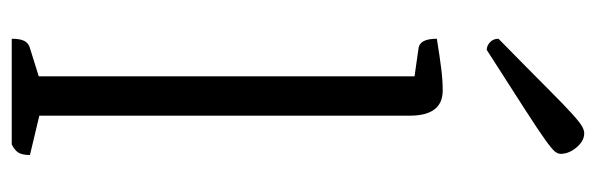

<svg xmlns="http://www.w3.org/2000/svg" viewBox="-364 -651 1015 327"><g transform="rotate(90 143.5 -487.5)"><path d="M46 0Q46 -15 50 -22Q54 -29 62 -31L110 -46V-686L61 -693Q46 -696 46 -724Q77 -729 97 -731.5Q117 -734 134 -734Q177 -734 177 -678V-47L244 -31Q244 -18 240 -11.5Q236 -5 226 0ZM65 -809Q58 -809 52 -814.5Q46 -820 46 -829Q100 -882 130 -912Q160 -942 174.5 -955Q189 -968 195.5 -971.5Q202 -975 207 -975Q220 -975 231 -962Q242 -949 242 -935Q242 -930 238 -925Q234 -920 218 -908.5Q202 -897 165.5 -873.5Q129 -850 65 -809Z"/></g></svg>

Font: Petrona Light
Style: Regular
Weight: 300
Designer: Ringo R. Seeber
Foundry: Ringo R. Seeber
Version: Version 2.001; ttfautohint (v1.8.3)